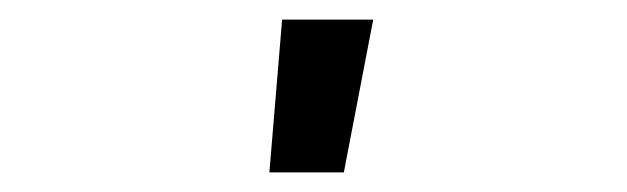

<svg xmlns="http://www.w3.org/2000/svg" viewBox="-20 -776 640 196"><path d="M255 -600 268 -756H361L331 -600Z"/></svg>

Font: Iosevka HT Medium Extended
Style: Regular
Weight: 500
Width: 7
Monospace: yes
Designer: Belleve Invis
Foundry: Belleve Invis
Version: Version 32.3.0; ttfautohint (v1.8.4)